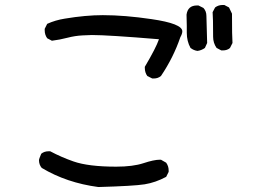

<svg xmlns="http://www.w3.org/2000/svg" viewBox="-20 -735 1040 773"><path d="M376 18Q248 1 148 -59Q137 -72 137 -90Q137 -95 146 -116Q158 -126 176 -126H182Q227 -102 276 -85Q336 -64 448 -64Q515 -64 557.5 -78Q600 -92 623 -92H628L649 -80Q659 -66 659 -49V-43L649 -23Q606 0 562.5 7Q519 14 376 18ZM599 -419H593L573 -429Q563 -443 563 -462V-466Q608 -542 620 -577Q415 -594 350 -594Q343 -594 312.5 -592.5Q282 -591 251.5 -583Q221 -575 189 -571L170 -581Q160 -595 160 -613V-619L170 -639Q203 -654 241 -660Q325 -674 394 -674Q482 -674 590 -658Q714 -640 714 -609Q714 -599 706 -585Q678 -503 628 -429Q616 -419 599 -419ZM775 -530Q760 -532 747 -542Q732 -569 732 -603V-631Q732 -654 731 -676Q736 -713 773 -713H779L799 -703Q811 -690 811 -671L814 -562L805 -542Q791 -532 775 -530ZM877 -532H871L852 -542Q838 -562 838 -587Q838 -666 836 -686L846 -705Q859 -715 877 -715H883L902 -705L914 -680Q914 -587 916 -562L906 -542Q895 -532 877 -532Z"/></svg>

Font: Xiaolai SC
Style: Regular
Weight: 400
Designer: Nozomi Seto 瀬戸のぞみ
Version: Version 3.11;December 4, 2020;FontCreator 13.0.0.2613 64-bit